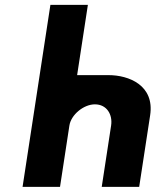

<svg xmlns="http://www.w3.org/2000/svg" viewBox="-20 -752 649 771"><path d="M70.6 -1.5H221L258.7 -248C265.4 -291.3 315.9 -333 361 -333C409.4 -333 432.8 -291.3 426.2 -248L388.5 -1.5H538.9L582.9 -288.8C601.5 -410.3 496.2 -450.3 416.3 -450.3H289.7L332.9 -732.5H182.4Z"/></svg>

Font: Sztylet
Style: BdObl
Weight: 700
Foundry: Cannot Into Space Fonts, PlusOne Fonts
Version: Version 0.12